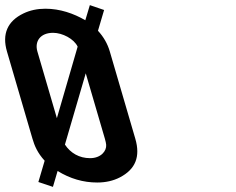

<svg xmlns="http://www.w3.org/2000/svg" viewBox="-104 -706 919 749"><path d="M73.1 -672C41.4 -672 12.8 -665.8 -12.7 -653.5C-74.3 -623.8 -97 -573.9 -76.8 -505L22.6 -165C30.5 -137.8 42.2 -109.6 70.2 -79L45.7 4L102.5 23L120.7 -39C169.4 -9 220.9 6 275.1 6C308.4 6 337.9 -0.7 363.6 -14C424.6 -45.7 444.4 -94.7 423.8 -165L324.4 -505C315.7 -535 300.3 -562 278.2 -586L302.1 -667L246.5 -686L228.8 -627C183.5 -653.4 130.1 -672 73.1 -672ZM103.1 -578C139.5 -578 184.8 -554.4 198.9 -524L117.9 -245L41.9 -505C30.3 -544.7 53.2 -578 103.1 -578ZM247.3 -89C205.2 -89 171 -109 149.3 -142L230.5 -420L305.1 -165C308 -155 309.7 -147 310.2 -141C312.2 -117.1 289.8 -89 247.3 -89Z"/></svg>

Font: Din Kursivschrift
Style: BreitLeft
Weight: 400
Version: Version 1.089